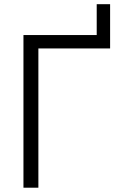

<svg xmlns="http://www.w3.org/2000/svg" viewBox="-20 -873 556 893"><path d="M89.1 0V-710H429.8V-853.5H492.1V-647.7H158.5V0Z"/></svg>

Font: Raleway Thin
Style: Regular
Weight: 100
Designer: Matt McInerney, Pablo Impallari, Rodrigo Fuenzalida
Foundry: Matt McInerney, Pablo Impallari, Rodrigo Fuenzalida
Version: Version 4.026